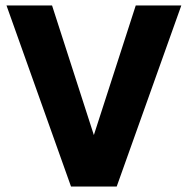

<svg xmlns="http://www.w3.org/2000/svg" viewBox="-20 -680 713 700"><path d="M405.5 0H238.9L3.7 -660H169.8L322.2 -187.6L474.9 -660H641Z"/></svg>

Font: League Spartan Extralight
Style: Regular
Weight: 200
Foundry: The League of Moveable Type
Version: Version 2.300; ttfautohint (v1.8.3)